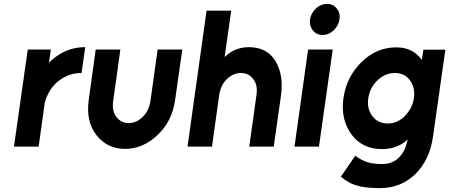

<svg xmlns="http://www.w3.org/2000/svg" viewBox="-20 -755 2314 989"><path d="M123 -500 52 0H179L211 -228Q232 -300 283 -339Q335 -379 400 -379L419 -512Q356 -512 304 -485Q275 -470 248 -447Q244 -444 240 -440Q236 -436 232 -431L242 -500Z M473 -500 437 -240Q422 -130 476 -60Q532 12 624 12Q717 12 792 -60Q867 -131 882 -240L919 -500H792L755 -235Q747 -183 715 -153Q683 -121 643 -121Q603 -121 579 -153Q556 -183 563 -235L600 -500Z M1390 0 1427 -260Q1435 -316 1427.5 -361Q1420 -406 1398 -442Q1354 -512 1263 -512Q1197 -512 1151 -473Q1147 -470 1144 -467Q1141 -464 1137 -461L1171 -700H1044L946 0H1072L1109 -265Q1117 -317 1148 -347Q1181 -379 1221 -379Q1262 -379 1285 -347Q1309 -316 1301 -265L1264 0Z M1497 0H1623L1694 -500H1567ZM1729 -655Q1734 -687 1715 -711Q1696 -735 1664 -735Q1633 -735 1607 -711Q1582 -687 1577 -655Q1572 -624 1591 -599Q1610 -575 1642 -575Q1674 -575 1699 -599Q1724 -624 1729 -655Z M2021 -511Q1919 -511 1842 -435Q1764 -358 1749 -249Q1734 -140 1790 -63Q1846 13 1948 13Q2018 13 2069 -27Q2072 -30 2074.5 -32Q2077 -34 2079 -37Q2079 -32 2078 -29Q2077 -26 2076 -21Q2071 0 2062.5 18Q2054 36 2040 51Q2006 90 1948 90Q1904 90 1873 80.5Q1842 71 1810 47L1736 155Q1754 171 1778 184.5Q1802 198 1840 206Q1878 214 1937 214Q2045 214 2119 142Q2194 69 2211 -55L2274 -499H2161L2153 -446Q2150 -450 2146.5 -454.5Q2143 -459 2139 -463Q2096 -511 2021 -511ZM2014 -379Q2064 -379 2092 -341Q2105 -323 2110.5 -300Q2116 -277 2112 -249Q2108 -222 2096 -199Q2084 -176 2065 -157Q2027 -119 1977 -119Q1927 -119 1898 -157Q1869 -195 1877 -249Q1885 -303 1924 -341Q1964 -379 2014 -379Z"/></svg>

Font: Unageo
Style: Bold-Italic
Weight: 700
Designer: Richard Sepsi
Foundry: Richard Sepsi
Version: Version 2.000